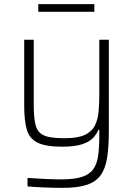

<svg xmlns="http://www.w3.org/2000/svg" viewBox="-20 -702 643 928"><path d="M284 206Q240 206 192 204Q144 202 113 199V158Q156 161 199 163Q242 165 276 165Q339 165 376 153Q413 141 431 115.5Q449 90 454.5 50Q460 10 460 -46V-74H455Q448 -55 430.5 -36Q413 -17 377.5 -5Q342 7 281 7Q201 7 161.5 -12.5Q122 -32 109.5 -75.5Q97 -119 97 -191V-510H143V-201Q143 -147 148.5 -113.5Q154 -80 170 -63Q186 -46 216 -40Q246 -34 294 -34Q356 -34 390 -50Q424 -66 438.5 -95Q453 -124 456.5 -162.5Q460 -201 460 -247V-510H506V-66Q506 9 497.5 61.5Q489 114 466 145.5Q443 177 399 191.5Q355 206 284 206ZM165 -645V-682H436V-645Z"/></svg>

Font: Saira ExtraLight
Style: Regular
Weight: 200
Designer: Hector Gatti with collaboration of the Omnibus-Type team
Foundry: Omnibus-Type
Version: Version 1.100; ttfautohint (v1.8.3)